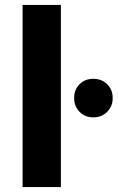

<svg xmlns="http://www.w3.org/2000/svg" viewBox="-20 -762 479 782"><path d="M72 -742H228V0H72ZM282 -363Q282 -397 304 -419Q326 -441 360 -441Q394 -441 416.5 -419Q439 -397 439 -363Q439 -329 416.5 -306.5Q394 -284 360 -284Q326 -284 304 -306.5Q282 -329 282 -363Z"/></svg>

Font: APTA Sans Regular
Style: Bold Italic
Weight: 700
Version: Version 7.200